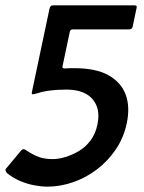

<svg xmlns="http://www.w3.org/2000/svg" viewBox="-20 -693 537 718"><path d="M157 5Q136 5 108.5 0Q81 -5 54.5 -16.5Q28 -28 7 -45Q3 -49 1 -54Q-1 -59 3 -63L58 -129Q64 -136 69 -135Q74 -134 78 -131Q105 -113 126.5 -105.5Q148 -98 178 -98Q198 -98 223.5 -105.5Q249 -113 274 -127.5Q299 -142 318 -167Q337 -192 344 -226Q353 -268 341 -297.5Q329 -327 300.5 -342.5Q272 -358 229 -358Q216 -358 196.5 -357Q177 -356 156.5 -353Q136 -350 119 -344Q106 -340 101.5 -340.5Q97 -341 100 -352L165 -660Q167 -667 169.5 -670Q172 -673 180 -673H482Q487 -673 489.5 -671.5Q492 -670 491 -664L476 -593Q474 -583 462 -583H251Q243 -583 241 -574L214 -446Q213 -441 214.5 -439Q216 -437 223 -437Q232 -438 241.5 -438Q251 -438 258 -438Q339 -438 386 -411.5Q433 -385 450 -339Q467 -293 454 -232Q443 -179 413.5 -135Q384 -91 342.5 -59.5Q301 -28 253 -11.5Q205 5 157 5Z"/></svg>

Font: Glory Thin SemiBold
Style: Italic
Weight: 600
Italic angle: -12°
Version: Version 1.011